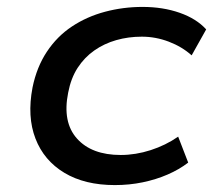

<svg xmlns="http://www.w3.org/2000/svg" viewBox="-20 -526 622 555"><path d="M312 9Q225 9 166 -26.5Q107 -62 82.5 -125.5Q58 -189 74 -273Q86 -332 115.5 -376.5Q145 -421 188 -449.5Q231 -478 283.5 -492Q336 -506 392 -506Q451 -506 499.5 -489Q548 -472 576 -441L534 -366Q506 -391 468 -405.5Q430 -420 390 -420Q351 -420 316 -410Q281 -400 252.5 -380Q224 -360 204.5 -330Q185 -300 177 -258Q160 -173 202.5 -125.5Q245 -78 329 -78Q372 -78 415.5 -92Q459 -106 495 -131L524 -56Q498 -36 464.5 -21.5Q431 -7 392.5 1Q354 9 312 9Z"/></svg>

Font: Nunito Sans 7pt SemiExpanded Medium
Style: Italic
Weight: 500
Width: 6
Italic angle: -9°
Designer: Vernon Adams
Foundry: Vernon Adams
Version: Version 3.101;gftools[0.9.27]